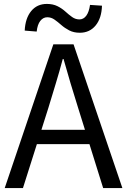

<svg xmlns="http://www.w3.org/2000/svg" viewBox="-20 -959 648 979"><path d="M4 0 252 -733H355L604 0H506L378 -410Q358 -473 340 -533.5Q322 -594 304 -658H300Q283 -594 264.5 -533.5Q246 -473 227 -410L97 0ZM133 -224V-297H471V-224ZM387 -792Q356 -792 333 -804Q310 -816 292.5 -831.5Q275 -847 258 -859Q241 -871 221 -871Q200 -871 185.5 -852.5Q171 -834 167 -798L106 -803Q109 -866 139 -902.5Q169 -939 219 -939Q250 -939 273 -927.5Q296 -916 313.5 -900Q331 -884 348 -872Q365 -860 385 -860Q406 -860 420 -879Q434 -898 439 -934L500 -930Q498 -866 467.5 -829Q437 -792 387 -792Z"/></svg>

Font: Noto Sans TC Thin
Style: Regular
Weight: 400
Version: Version 2.004-H2;hotconv 1.0.118;makeotfexe 2.5.65603